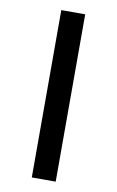

<svg xmlns="http://www.w3.org/2000/svg" viewBox="-82 -745 481 791"><g transform="rotate(10 159.0 -350.0)"><path d="M109 -700H209V0H109Z"/></g></svg>

Font: APTA Sans Medium
Style: Bold
Weight: 500
Version: Version 7.200